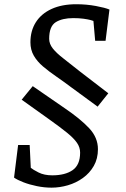

<svg xmlns="http://www.w3.org/2000/svg" viewBox="-20 -716 591 902"><path d="M222.1 165.6Q187.9 165.6 153.1 158.4Q118.3 151.3 90 140.3Q61.8 129.4 46 118.4L65.1 -34.9H119.4L124.6 72.3Q134.3 80.6 160.8 94.1Q187.3 107.7 225.6 107.7Q285.9 107.7 321.1 83.3Q356.4 58.9 356.4 1Q356.4 -23.5 341.7 -44.9Q327.1 -66.3 295 -92.4Q262.9 -118.4 211.2 -155.2L81.8 -247.6L133.8 -311.3L285.1 -206.9Q357.5 -157.8 398.8 -113.8Q440.1 -69.7 440.1 -15.2Q440.1 29.5 420.7 63.4Q401.4 97.2 369.4 120.2Q337.4 143.2 298.9 154.4Q260.4 165.6 222.1 165.6ZM438.6 -215 314.3 -306.1Q278 -333.4 243.9 -356.9Q209.8 -380.3 182.2 -403.7Q154.7 -427 138.8 -454.5Q122.9 -481.9 122.9 -517.2Q122.9 -571.3 148.4 -611.5Q173.9 -651.7 222.2 -673.9Q270.5 -696.1 338.3 -696.1Q385.9 -696.1 430.3 -687.9Q474.8 -679.6 494.2 -671.1L475.9 -524.3H427.1L418.9 -617.6Q417.5 -618.7 404.9 -622Q392.3 -625.3 371.7 -628.1Q351.2 -630.9 323.9 -630.9Q272.6 -630.9 241.8 -611.7Q211 -592.4 211 -533.5Q211 -509.8 228.2 -488.1Q245.4 -466.4 277.9 -441.4Q310.5 -416.3 355.7 -380L488.8 -277.8Z"/></svg>

Font: Faustina Light
Style: Italic
Weight: 300
Italic angle: -8°
Designer: Alfonso Garcia
Foundry: http://www.omnibus-type.com
Version: Version 1.200